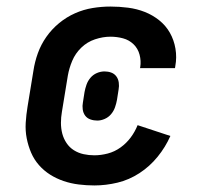

<svg xmlns="http://www.w3.org/2000/svg" viewBox="-20 -558 640 586"><path d="M268 8Q244 8 220 5Q196 2 174 -5.5Q152 -13 133 -25Q114 -37 99 -54Q84 -71 75 -92Q66 -113 61.5 -136Q57 -159 58.5 -183.5Q60 -208 64 -232L82 -342Q86 -369 95.5 -395.5Q105 -422 121.5 -445.5Q138 -469 160.5 -487.5Q183 -506 209 -517.5Q235 -529 262.5 -533.5Q290 -538 317 -538Q344 -538 371 -534.5Q398 -531 422 -521.5Q446 -512 466 -496Q486 -480 498.5 -458Q511 -436 515.5 -409.5Q520 -383 515 -356Q515 -354 514.5 -352.5Q514 -351 514 -350H407Q407 -350 407.5 -351Q408 -352 408 -353Q411 -372 406 -391Q401 -410 387.5 -423Q374 -436 355.5 -441Q337 -446 317 -446Q294 -446 270 -438Q246 -430 228 -412.5Q210 -395 200.5 -372.5Q191 -350 187 -327L169 -217Q166 -200 166 -183Q166 -166 170 -150.5Q174 -135 183 -121.5Q192 -108 205.5 -99.5Q219 -91 235 -87.5Q251 -84 268 -84Q288 -84 309 -89.5Q330 -95 348 -108Q366 -121 379 -138.5Q392 -156 400 -176L500 -143Q485 -109 461 -79.5Q437 -50 405.5 -29.5Q374 -9 338.5 -0.5Q303 8 268 8ZM277 -190Q266 -190 256 -193.5Q246 -197 240 -205Q234 -213 232.5 -224Q231 -235 233 -245L238 -277Q240 -288 244 -299.5Q248 -311 256 -320.5Q264 -330 275.5 -335Q287 -340 299 -340Q310 -340 319.5 -336.5Q329 -333 335 -325Q341 -317 342.5 -306Q344 -295 342 -285L337 -253Q335 -242 331 -230.5Q327 -219 319 -209.5Q311 -200 299.5 -195Q288 -190 277 -190Z"/></svg>

Font: Iosevka Slab Semibold Extended
Style: Italic
Weight: 600
Width: 7
Italic angle: -9°
Monospace: yes
Designer: Belleve Invis
Foundry: Belleve Invis
Version: Version 11.1.0; ttfautohint (v1.8.3)